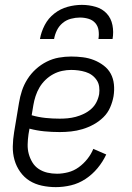

<svg xmlns="http://www.w3.org/2000/svg" viewBox="-20 -760 540 788"><path d="M209 8Q180 8 152 2Q124 -4 101.5 -18Q79 -32 63 -54.5Q47 -77 39.5 -103.5Q32 -130 32.5 -159Q33 -188 38 -218L58 -338Q62 -363 70 -387.5Q78 -412 92.5 -435Q107 -458 127.5 -476.5Q148 -495 172 -507Q196 -519 221.5 -523.5Q247 -528 272 -528Q296 -528 320 -525Q344 -522 365.5 -513.5Q387 -505 405.5 -491Q424 -477 434.5 -457.5Q445 -438 447.5 -414Q450 -390 446 -365Q442 -342 432 -319Q422 -296 404 -278.5Q386 -261 364 -249Q342 -237 318.5 -230Q295 -223 271.5 -220.5Q248 -218 225 -218Q193 -218 162 -221Q131 -224 101 -232L97 -209Q94 -188 93.5 -167.5Q93 -147 98 -128.5Q103 -110 113 -93.5Q123 -77 139 -66.5Q155 -56 174 -51.5Q193 -47 214 -47Q236 -47 259.5 -53Q283 -59 303 -73.5Q323 -88 338.5 -107.5Q354 -127 363 -149L416 -126Q402 -96 380.5 -70Q359 -44 331 -25.5Q303 -7 271.5 0.5Q240 8 209 8ZM225 -273Q241 -273 257.5 -274.5Q274 -276 291 -280.5Q308 -285 324.5 -293Q341 -301 354.5 -313Q368 -325 376 -341Q384 -357 387 -374Q389 -389 387 -404Q385 -419 377 -431Q369 -443 357.5 -451.5Q346 -460 331.5 -464.5Q317 -469 302 -471Q287 -473 272 -473Q254 -473 235 -469Q216 -465 198.5 -455.5Q181 -446 166.5 -432Q152 -418 142 -401Q132 -384 126 -365.5Q120 -347 117 -329L110 -287Q138 -279 166.5 -276Q195 -273 225 -273ZM144 -600Q149 -629 163.5 -657Q178 -685 203 -704.5Q228 -724 257.5 -732Q287 -740 316 -740Q345 -740 372.5 -732Q400 -724 418 -704.5Q436 -685 441.5 -657Q447 -629 442 -600H384Q387 -618 384.5 -635.5Q382 -653 371 -665.5Q360 -678 343 -683Q326 -688 308 -688Q290 -688 271 -683Q252 -678 237 -665.5Q222 -653 213.5 -635.5Q205 -618 202 -600Z"/></svg>

Font: Iosevka Term Curly Light
Style: Italic
Weight: 300
Italic angle: -9°
Designer: Belleve Invis
Foundry: Belleve Invis
Version: Version 32.3.0